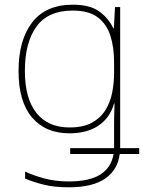

<svg xmlns="http://www.w3.org/2000/svg" viewBox="-20 -558 623 818"><path d="M290 -538Q363 -538 402.5 -509.5Q442 -481 463 -437H465L470 -528H492V73H573V98H490Q482 165 428.5 202.5Q375 240 273 240Q212 240 167.5 229Q123 218 87 203V173Q123 190 170 202.5Q217 215 273 215Q361 215 407.5 185.5Q454 156 464 98H279V73H466V-27Q466 -49 466.5 -68.5Q467 -88 468 -117H466Q448 -55 399 -22.5Q350 10 276 10Q174 10 116.5 -57.5Q59 -125 59 -256Q59 -387 117 -462.5Q175 -538 290 -538ZM290 -513Q185 -513 135.5 -445Q86 -377 86 -256Q86 -138 135.5 -76.5Q185 -15 276 -15Q335 -15 372 -35.5Q409 -56 429.5 -89.5Q450 -123 458 -164Q466 -205 466 -246V-294Q466 -357 450 -406.5Q434 -456 396 -484.5Q358 -513 290 -513Z"/></svg>

Font: Noto Sans Thin
Style: Regular
Weight: 100
Designer: Monotype Design Team
Foundry: Monotype Imaging Inc.
Version: Version 2.007